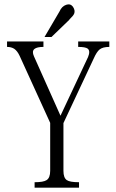

<svg xmlns="http://www.w3.org/2000/svg" viewBox="-20 -870 540 891"><path d="M140.6 1H346.7V-24.4Q303.7 -24.4 290 -34.2Q274.4 -44.9 274.4 -77.1V-298.8L414.1 -596.7Q428.7 -629.9 442.4 -640.6Q457 -652.3 487.3 -652.3V-677.7H342.8V-652.3Q376 -652.3 386.7 -644.5Q400.4 -633.8 388.7 -605.5L260.7 -333L137.7 -608.4Q127 -631.8 139.6 -642.6Q151.4 -652.3 181.6 -652.3V-677.7H12.7V-652.3Q32.2 -652.3 45.9 -643.6Q60.5 -633.8 71.3 -610.4L212.9 -299.8V-77.1Q212.9 -44.9 196.3 -34.2Q181.6 -24.4 140.6 -24.4ZM186.5 -698.2H218.8L301.8 -778.3V-779.3Q320.3 -796.9 324.2 -806.6Q330.1 -821.3 318.4 -838.9Q306.6 -854.5 287.1 -847.7Q266.6 -840.8 255.9 -816.4Z"/></svg>

Font: BatangChe
Style: Regular
Weight: 400
Monospace: yes
Version: Version 2.21